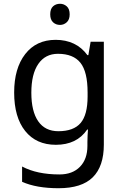

<svg xmlns="http://www.w3.org/2000/svg" viewBox="-20 -757 655 1017"><path d="M275 -546Q328 -546 370.5 -526Q413 -506 443 -465H448L460 -536H530V9Q530 124 471.5 182Q413 240 290 240Q232 240 183.5 231.5Q135 223 97 206V125Q176 167 295 167Q364 167 403.5 126.5Q443 86 443 16V-5Q443 -17 444 -39.5Q445 -62 446 -71H442Q414 -30 372.5 -10Q331 10 276 10Q172 10 113.5 -63Q55 -136 55 -267Q55 -395 113.5 -470.5Q172 -546 275 -546ZM287 -472Q220 -472 183 -418.5Q146 -365 146 -266Q146 -167 182.5 -114.5Q219 -62 289 -62Q370 -62 407 -105.5Q444 -149 444 -246V-267Q444 -377 406 -424.5Q368 -472 287 -472ZM298 -737Q318 -737 333.5 -723.5Q349 -710 349 -681Q349 -653 333.5 -639Q318 -625 298 -625Q276 -625 261 -639Q246 -653 246 -681Q246 -710 261 -723.5Q276 -737 298 -737Z"/></svg>

Font: Noto Sans Sundanese
Style: Regular
Weight: 400
Designer: Monotype Design Team (Regular), Sérgio L. Martins (other weights)
Foundry: Monotype Imaging Inc.
Version: Version 2.003